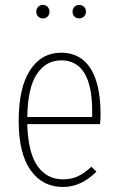

<svg xmlns="http://www.w3.org/2000/svg" viewBox="-20 -743 475 773"><path d="M151.9 -668.9Q140.6 -668.9 133.3 -676.8Q126 -684.6 126 -695.8Q126 -707.5 133.3 -715.3Q140.6 -723.1 151.9 -723.1Q164.6 -723.1 171.9 -715.3Q179.2 -707.5 179.2 -695.8Q179.2 -684.1 171.9 -676.5Q164.6 -668.9 151.9 -668.9ZM326.2 -695.8Q326.2 -684.6 318.4 -676.8Q310.5 -668.9 298.8 -668.9Q287.1 -668.9 279.5 -676.5Q272 -684.1 272 -695.8Q272 -707.5 279.5 -715.3Q287.1 -723.1 298.8 -723.1Q310.5 -723.1 318.4 -715.3Q326.2 -707.5 326.2 -695.8ZM384.8 -283.2Q384.8 -260.7 382.8 -243.2H89.8Q93.3 -127 131.3 -74Q169.4 -21 232.9 -21Q268.1 -21 293.7 -33.2Q319.3 -45.4 348.1 -71.8L368.2 -51.8Q306.6 9.8 233.9 9.8Q150.9 9.8 103 -57.9Q55.2 -125.5 55.2 -255.9Q55.2 -390.1 101.1 -460.4Q147 -530.8 226.1 -530.8Q304.2 -530.8 344.5 -467.3Q384.8 -403.8 384.8 -283.2ZM351.1 -272V-294.9Q351.1 -500 226.1 -500Q166 -500 128.9 -445.6Q91.8 -391.1 89.8 -272Z"/></svg>

Font: Fira Sans Compressed UltraLight
Style: Regular
Weight: 200
Width: 1
Designer: Carrois Corporate & Edenspiekermann AG
Foundry: Carrois Corporate GbR & Edenspiekermann AG
Version: Version 4.203;PS 004.203;hotconv 1.0.88;makeotf.lib2.5.64775